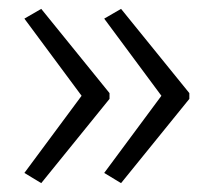

<svg xmlns="http://www.w3.org/2000/svg" viewBox="-20 -488 481 433"><path d="M407 -265V-278L253 -468L215 -446L344 -272L215 -98L253 -75ZM227 -265V-278L73 -468L35 -446L164 -272L35 -98L73 -75Z"/></svg>

Font: Noto Sans SemiCondensed Light
Style: Regular
Weight: 300
Width: 4
Designer: Monotype Design Team
Foundry: Monotype Imaging Inc.
Version: Version 2.013